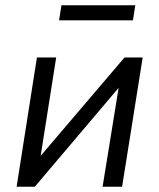

<svg xmlns="http://www.w3.org/2000/svg" viewBox="-20 -708 603 728"><path d="M43 0 120 -490H193L129 -84H106L452 -490H521L443 0H369L435 -407H457L112 0ZM204 -631 213 -688H493L484 -631Z"/></svg>

Font: Nunito Sans 10pt SemiCondensed
Style: Italic
Weight: 400
Width: 4
Italic angle: -9°
Designer: Vernon Adams
Foundry: Vernon Adams
Version: Version 3.101;gftools[0.9.27]